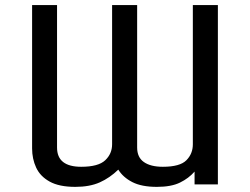

<svg xmlns="http://www.w3.org/2000/svg" viewBox="-20 -726 984 756"><path d="M276.4 9.8Q212.9 9.8 175.5 -11Q138.2 -31.7 122.3 -66.2Q106.4 -100.6 106.4 -141.6V-706.1H204.6V-145Q204.6 -69.3 299.8 -69.3Q367.2 -69.3 394.3 -95Q421.4 -120.6 421.4 -157.7V-706.1H520V-145Q520 -106.4 546.6 -87.9Q573.2 -69.3 621.1 -69.3Q688.5 -69.3 713.9 -95Q739.3 -120.6 739.3 -157.7V-706.1H837.9V0H746.1V-50.3Q723.1 -23.9 688.7 -7.1Q654.3 9.8 597.7 9.8Q537.6 9.8 501 -9Q464.4 -27.8 445.8 -58.1Q412.1 -25.4 372.6 -7.8Q333 9.8 276.4 9.8Z"/></svg>

Font: Monda
Style: Regular
Weight: 400
Designer: Vernon Adams
Foundry: Vernon Adams
Version: Version 2.100; ttfautohint (v1.8.3)